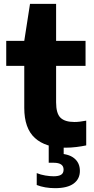

<svg xmlns="http://www.w3.org/2000/svg" viewBox="-20 -760 490 1001"><path d="M322 10Q217.5 10 162 -40.5Q106.5 -91 106.5 -197.5V-547L136.5 -740H272.5V-226.5Q272.5 -168.5 295.5 -146.2Q318.5 -124 368 -124Q382 -124 396.5 -125.8Q411 -127.5 429.5 -131V-2Q406.5 3 378 6.5Q349.5 10 322 10ZM12.5 -416.5V-547H426V-416.5ZM267 221Q241 221 216.2 216.8Q191.5 212.5 171.5 204.5V142.5Q192 151 216.2 155Q240.5 159 259.5 159Q285.5 159 298.5 151Q311.5 143 311.5 124Q311.5 88.5 259.5 88.5H234V-10H312V64L276 40.5Q336.5 40.5 366.5 64.8Q396.5 89 396.5 131Q396.5 173 364 197Q331.5 221 267 221Z"/></svg>

Font: Encode Sans SemiExpanded
Style: Bold
Weight: 700
Width: 6
Designer: Multiple Designers
Foundry: Impallari Type
Version: Version 3.002